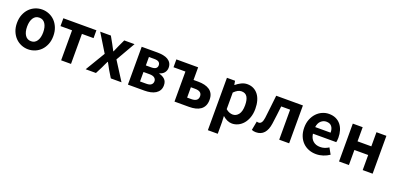

<svg xmlns="http://www.w3.org/2000/svg" viewBox="5 -1514 5475 2669"><g transform="rotate(20 2742.5 -179.5)"><path d="M313 14Q260 14 211.5 -6Q163 -26 126 -63.5Q89 -101 66.5 -155.5Q44 -210 44 -279Q44 -349 66.5 -404Q89 -459 126 -496.5Q163 -534 211.5 -554Q260 -574 313 -574Q365 -574 414 -554Q463 -534 500 -496.5Q537 -459 559.5 -404Q582 -349 582 -279Q582 -210 559.5 -155.5Q537 -101 500 -63.5Q463 -26 414 -6Q365 14 313 14ZM313 -106Q370 -106 401 -153Q432 -200 432 -279Q432 -359 401 -406.5Q370 -454 313 -454Q256 -454 225 -406.5Q194 -359 194 -279Q194 -200 225 -153Q256 -106 313 -106Z M799 -444H628V-560H1117V-444H945V0H799Z M1337 -292 1173 -560H1331L1387 -460Q1412 -412 1437 -366H1441Q1451 -389 1461.5 -413Q1472 -437 1482 -460L1529 -560H1681L1517 -275L1692 0H1534L1472 -102Q1458 -127 1445 -152Q1432 -177 1418 -201H1413Q1401 -177 1389.5 -152.5Q1378 -128 1366 -102L1314 0H1162Z M1787 -560H2019Q2065 -560 2105.5 -552.5Q2146 -545 2175.5 -527.5Q2205 -510 2222 -482Q2239 -454 2239 -414Q2239 -375 2216 -343Q2193 -311 2145 -297V-292Q2196 -280 2228.5 -249Q2261 -218 2261 -161Q2261 -118 2243 -87.5Q2225 -57 2194 -37.5Q2163 -18 2121 -9Q2079 0 2031 0H1787ZM2007 -336Q2056 -336 2077 -352.5Q2098 -369 2098 -398Q2098 -428 2077.5 -444.5Q2057 -461 2009 -461H1930V-336ZM2022 -99Q2073 -99 2095.5 -118.5Q2118 -138 2118 -170Q2118 -200 2094 -219.5Q2070 -239 2019 -239H1930V-99Z M2476 -444H2300V-560H2622V-373H2691Q2742 -373 2785 -363Q2828 -353 2859.5 -331.5Q2891 -310 2908.5 -275Q2926 -240 2926 -189Q2926 -137 2908.5 -101Q2891 -65 2859.5 -42.5Q2828 -20 2785 -10Q2742 0 2691 0H2476ZM2683 -112Q2785 -112 2785 -190Q2785 -265 2683 -265H2622V-112Z M3048 -560H3168L3178 -502H3182Q3217 -532 3259.5 -553Q3302 -574 3347 -574Q3399 -574 3439.5 -553.5Q3480 -533 3508.5 -496Q3537 -459 3552 -406Q3567 -353 3567 -289Q3567 -217 3547 -160.5Q3527 -104 3494 -65.5Q3461 -27 3418 -6.5Q3375 14 3329 14Q3292 14 3257 -2Q3222 -18 3190 -47L3194 45V215H3048ZM3296 -107Q3347 -107 3381.5 -151Q3416 -195 3416 -287Q3416 -368 3389.5 -410.5Q3363 -453 3305 -453Q3276 -453 3249.5 -438.5Q3223 -424 3194 -395V-149Q3221 -126 3247 -116.5Q3273 -107 3296 -107Z M3683 14Q3649 14 3621 2L3646 -130Q3652 -128 3658.5 -126.5Q3665 -125 3673 -125Q3698 -125 3714.5 -146.5Q3731 -168 3738 -219Q3749 -304 3758 -389Q3767 -474 3777 -560H4172V0H4025V-444H3893Q3885 -378 3877.5 -311.5Q3870 -245 3860 -179Q3847 -85 3803 -35.5Q3759 14 3683 14Z M4572 14Q4513 14 4462.5 -6Q4412 -26 4374.5 -63.5Q4337 -101 4315.5 -155.5Q4294 -210 4294 -279Q4294 -347 4316 -401.5Q4338 -456 4374.5 -494.5Q4411 -533 4458 -553.5Q4505 -574 4555 -574Q4613 -574 4656.5 -554Q4700 -534 4729.5 -498Q4759 -462 4774 -413Q4789 -364 4789 -306Q4789 -286 4787 -267.5Q4785 -249 4782 -239H4437Q4446 -170 4487.5 -134.5Q4529 -99 4592 -99Q4627 -99 4657.5 -109Q4688 -119 4718 -138L4768 -48Q4726 -19 4675.5 -2.5Q4625 14 4572 14ZM4663 -336Q4663 -393 4637 -426.5Q4611 -460 4557 -460Q4513 -460 4478 -428.5Q4443 -397 4435 -336Z M4910 -560H5056V-351H5260V-560H5407V0H5260V-223H5056V0H4910Z"/></g></svg>

Font: SpoqaHanSans-Bold
Style: Regular
Weight: 700
Designer: [Spoqa Han Sans] Dong-huui Kim \uAE40 \uB3D9 \uD718   [Noto Sans] Ryoko NISHIZUKA \u897F \u585A \u6DBC \u5B50  (kana & i
Foundry: Spoqa (http://www.spoqa-han-sans.com)
Version: Version 2.000